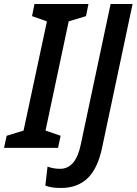

<svg xmlns="http://www.w3.org/2000/svg" viewBox="-55 -734 678 953"><path d="M-22 -60 62 -86 178 -628 104 -654 116 -714H384L372 -654L286 -628L171 -86L246 -60L233 0H-35ZM170 187 181 93Q211 104 243 104Q321 104 346 -17L494 -714H603L452 -2Q430 103 379.5 151Q329 199 248 199Q197 199 170 187Z"/></svg>

Font: Noto Sans UI NarrowMedium
Style: Italic
Weight: 500
Width: 4
Italic angle: -12°
Designer: Monotype Design Team
Foundry: Monotype Imaging Inc.
Version: Version 1.001